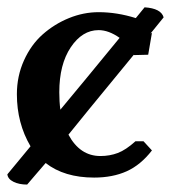

<svg xmlns="http://www.w3.org/2000/svg" viewBox="-22 -473 473 522"><path d="M246.1 -439.9Q295.9 -439.9 347.2 -423.8Q368.7 -450.7 371.1 -453.1Q416 -450.2 422.9 -425.8L387.2 -381.8L391.1 -383.8Q390.6 -379.9 380.9 -324.2L341.8 -323.2V-324.2Q190.4 -140.1 164.1 -106.9Q195.3 -48.8 251 -48.8Q276.4 -48.8 298.3 -57.1Q320.3 -65.4 346.2 -88.9H368.2L391.1 -64Q360.4 -24.4 322.3 -7.3Q284.2 9.8 233.9 9.8Q152.8 9.8 102.1 -29.8Q95.2 -21.5 77.9 -1.7Q60.5 18.1 51.8 28.8Q29.8 28.8 14.6 21.2Q-0.5 13.7 -2 1L61 -75.2Q23.9 -138.2 23.9 -216.8Q23.9 -266.1 43.2 -308.8Q62.5 -351.6 94.2 -379.6Q126 -407.7 165.5 -423.8Q205.1 -439.9 246.1 -439.9ZM139.2 -222.2Q139.2 -196.3 142.1 -174.8Q201.2 -245.6 303.2 -370.1Q273.4 -391.1 246.1 -391.1Q201.7 -391.1 170.4 -344.5Q139.2 -297.9 139.2 -222.2Z"/></svg>

Font: Linear Smooth
Style: Bold
Weight: 700
Designer: Philipp H. Poll, Flanker
Foundry: Philipp H. Poll, reworked by Flanker
Version: Version 1.061 | FøM Fix